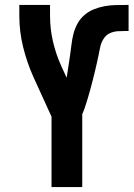

<svg xmlns="http://www.w3.org/2000/svg" viewBox="-20 -755 540 775"><path d="M188 0V-284L115 -444Q89 -502 73.5 -564.5Q58 -627 58 -691V-735H182V-691Q182 -638 194 -586.5Q206 -535 228 -487L249 -441Q253 -464 256 -486Q259 -508 262.5 -530Q266 -552 268.5 -574.5Q271 -597 276.5 -618.5Q282 -640 293 -660Q304 -680 321 -694.5Q338 -709 359 -717.5Q380 -726 402 -730Q424 -734 446.5 -734.5Q469 -735 491 -735H499V-630H491Q474 -630 456 -629Q438 -628 422.5 -620.5Q407 -613 397.5 -597.5Q388 -582 384.5 -565Q381 -548 377.5 -530.5Q374 -513 370 -496Q366 -479 362 -462Q358 -445 353.5 -428Q349 -411 344.5 -394Q340 -377 335 -360.5Q330 -344 324.5 -327Q319 -310 312 -294V0Z"/></svg>

Font: Iosevka Curly Extrabold
Style: Regular
Weight: 800
Monospace: yes
Designer: Belleve Invis
Foundry: Belleve Invis
Version: Version 22.1.2; ttfautohint (v1.8.4)